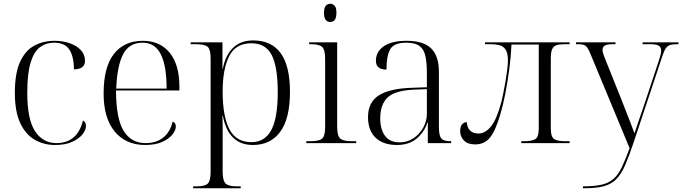

<svg xmlns="http://www.w3.org/2000/svg" viewBox="-20 -761 3633 1021"><path d="M273 10Q212 10 163.5 -18.5Q115 -47 87 -108Q59 -169 59 -267Q59 -371 86.5 -431.5Q114 -492 162 -518Q210 -544 270 -544Q314 -544 351 -531Q388 -518 410 -494.5Q432 -471 432 -438Q432 -393 373 -392Q373 -460 349 -497Q325 -534 267 -534Q225 -534 193 -510.5Q161 -487 143 -429Q125 -371 125 -267Q125 -126 166.5 -63Q208 0 281 0Q392 -1 421 -120Q437 -113 437 -91Q437 -70 418.5 -46.5Q400 -23 363.5 -6.5Q327 10 273 10Z M752 10Q649 10 590 -61.5Q531 -133 531 -263Q531 -404 585.5 -474Q640 -544 740 -544Q830 -544 882 -481Q934 -418 934 -299V-280H597Q597 -132 637 -66Q677 0 754 0Q811 0 848 -29.5Q885 -59 898 -114Q915 -109 915 -88Q915 -69 897 -46Q879 -23 843 -6.5Q807 10 752 10ZM866 -290Q866 -411 835 -472.5Q804 -534 738 -534Q667 -534 635 -473Q603 -412 598 -290Z M1007 240V230H1025Q1070 230 1085 215Q1100 200 1100 153V-450Q1100 -497 1085 -511.5Q1070 -526 1021 -526H994V-536H1163V-395H1165Q1178 -466 1218.5 -506Q1259 -546 1326 -546Q1522 -546 1522 -273Q1522 -131 1470.5 -60.5Q1419 10 1325 10Q1194 10 1165 -146H1163Q1164 -123 1164 -89Q1164 -55 1164 -16V150Q1164 199 1179.5 214.5Q1195 230 1240 230H1260V240ZM1317 -5Q1388 -5 1422.5 -69Q1457 -133 1457 -271Q1457 -407 1424.5 -469Q1392 -531 1316 -531Q1234 -531 1199 -463Q1164 -395 1164 -274Q1164 -142 1200 -73.5Q1236 -5 1317 -5Z M1736 -644Q1722 -644 1712.5 -654.5Q1703 -665 1703 -693Q1703 -720 1712.5 -730.5Q1722 -741 1736 -741Q1750 -741 1759.5 -730.5Q1769 -720 1769 -693Q1769 -665 1759.5 -654.5Q1750 -644 1736 -644ZM1609 0V-10H1629Q1678 -10 1693.5 -24.5Q1709 -39 1709 -86V-448Q1709 -496 1693.5 -511Q1678 -526 1634 -526H1624V-536H1773V-88Q1773 -40 1788.5 -25Q1804 -10 1853 -10H1874V0Z M2091 10Q2018 10 1977.5 -28.5Q1937 -67 1937 -138Q1937 -217 1994 -253.5Q2051 -290 2167 -294L2250 -297V-372Q2250 -425 2242.5 -461.5Q2235 -498 2211.5 -516Q2188 -534 2140 -534Q2075 -534 2055 -499Q2035 -464 2035 -391Q1979 -391 1979 -438Q1979 -486 2021 -515Q2063 -544 2142 -544Q2232 -544 2273 -503.5Q2314 -463 2314 -379V-86Q2314 -41 2326 -25.5Q2338 -10 2375 -10H2379V0H2255V-110H2253Q2237 -59 2196 -24.5Q2155 10 2091 10ZM2105 -4Q2146 -4 2179 -26Q2212 -48 2231 -83Q2250 -118 2250 -155V-287L2177 -284Q2079 -279 2040.5 -242Q2002 -205 2002 -131Q2002 -73 2027.5 -38.5Q2053 -4 2105 -4Z M2507 7Q2467 7 2447 -14Q2427 -35 2427 -63Q2427 -108 2462 -112Q2467 -51 2525 -51Q2560 -51 2590.5 -88Q2621 -125 2646 -218Q2651 -239 2657 -268.5Q2663 -298 2668.5 -330.5Q2674 -363 2677.5 -392Q2681 -421 2681 -440Q2681 -479 2668.5 -497.5Q2656 -516 2635 -521Q2614 -526 2589 -526H2559V-536H3009V-526H2988Q2959 -526 2942 -521.5Q2925 -517 2917 -501Q2909 -485 2909 -451V-80Q2909 -32 2927.5 -21Q2946 -10 2987 -10H3009V0H2752V-10H2765Q2808 -10 2826.5 -21Q2845 -32 2845 -80V-524H2700Q2697 -460 2688 -391.5Q2679 -323 2666.5 -260Q2654 -197 2640 -151Q2614 -63 2584.5 -28Q2555 7 2507 7Z M3080 230Q3143 230 3181.5 220.5Q3220 211 3244.5 188.5Q3269 166 3287.5 126.5Q3306 87 3328 27L3120 -474Q3106 -508 3094.5 -517Q3083 -526 3055 -526H3043V-536H3253V-526H3238Q3209 -526 3196.5 -519Q3184 -512 3184 -495Q3184 -486 3189 -471.5Q3194 -457 3205 -430L3284 -233Q3295 -205 3308 -171.5Q3321 -138 3333.5 -106Q3346 -74 3354 -52Q3365 -86 3377 -120.5Q3389 -155 3401 -190L3482 -434Q3488 -452 3492 -467Q3496 -482 3496 -491Q3496 -509 3483.5 -517.5Q3471 -526 3439 -526H3397V-536H3588V-526H3582Q3557 -526 3543 -521.5Q3529 -517 3520 -503.5Q3511 -490 3502 -462L3350 -5Q3325 70 3304 118Q3283 166 3256.5 192.5Q3230 219 3190 229.5Q3150 240 3086 240H3080Z"/></svg>

Font: Noto Serif Display Light
Style: Regular
Weight: 300
Designer: Monotype Design Team
Foundry: Monotype Imaging Inc.
Version: Version 2.009